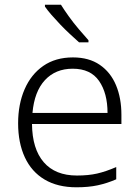

<svg xmlns="http://www.w3.org/2000/svg" viewBox="-20 -786 592 816"><path d="M290 -542Q358 -542 404 -510.5Q450 -479 473 -424Q496 -369 496 -298V-259H116Q117 -153 166 -96.5Q215 -40 307 -40Q356 -40 393 -48.5Q430 -57 474 -76V-24Q435 -7 395.5 1.5Q356 10 305 10Q225 10 169.5 -23Q114 -56 85.5 -117.5Q57 -179 57 -262Q57 -343 84.5 -406.5Q112 -470 164 -506Q216 -542 290 -542ZM289 -494Q216 -494 171 -445.5Q126 -397 118 -306H437Q437 -390 401 -442Q365 -494 289 -494ZM239 -766Q252 -745 272 -717Q292 -689 315 -662Q338 -635 356 -615V-606H316Q298 -622 277 -641.5Q256 -661 236 -682Q216 -703 199 -722.5Q182 -742 171 -758V-766Z"/></svg>

Font: Noto Sans Cham Light
Style: Regular
Weight: 300
Version: Version 2.002